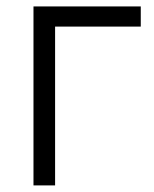

<svg xmlns="http://www.w3.org/2000/svg" viewBox="-20 -562 467 582"><path d="M406.7 -542.5V-481.4H147V0H81.5V-542.5Z"/></svg>

Font: Inter 16pt Light
Style: Regular
Weight: 300
Version: Version 4.001;git-66647c0bb